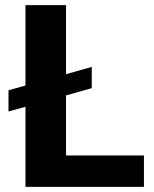

<svg xmlns="http://www.w3.org/2000/svg" viewBox="-20 -731 602 751"><path d="M238.3 -123V-357.9L338.9 -386.2V-469.2L238.3 -440.9V-710.9H79.6V-396.5L13.2 -377.9V-294.9L79.6 -313.5V0H543V-123Z"/></svg>

Font: Vazirmatn ExtraBold
Style: Regular
Weight: 800
Designer: Saber Rastikerdar
Foundry: Saber Rastikerdar
Version: Version 33.003